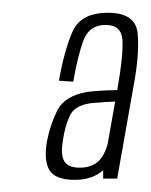

<svg xmlns="http://www.w3.org/2000/svg" viewBox="-20 -702 242 308"><path d="M145.5 -415.5H168L194 -562.5Q204 -615.5 200.8 -648.5Q197.5 -681.5 153 -681.5Q109.5 -681.5 96.2 -651Q83 -620.5 74.5 -572.5L97.5 -571Q105 -614 114.2 -638Q123.5 -662 149.5 -662Q175.5 -662 176.5 -636.5Q177.5 -611 169 -563L145.5 -430.5ZM100 -413.5Q130 -413.5 147.8 -431Q165.5 -448.5 169.5 -473.5L154.5 -479.5Q150 -455.5 138.8 -444.2Q127.5 -433 108 -433Q88.5 -433 82.8 -444Q77 -455 81 -477Q84 -499 91.8 -516Q99.5 -533 126 -536.5Q148 -538.5 172.5 -539.5L175.5 -557.5Q143 -557.5 119.5 -554.5Q83.5 -548 72 -525Q60.5 -502 55.5 -476Q50 -445 59.2 -429.2Q68.5 -413.5 100 -413.5Z"/></svg>

Font: Anybody ExtraCondensed ExtraLight
Style: Italic
Weight: 250
Width: 2
Italic angle: -10°
Version: Version 1.113;gftools[0.9.25]